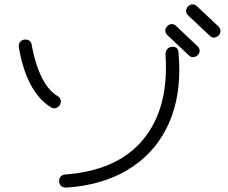

<svg xmlns="http://www.w3.org/2000/svg" viewBox="-20 -759 1040 877"><path d="M938 -596 840 -688Q830 -698 830 -709Q830 -719 838 -729Q848 -739 860 -739Q871 -739 880 -730L978 -638Q987 -629 987 -617Q987 -605 979 -597Q967 -587 957 -587Q947 -587 938 -596ZM843 -506 745 -598Q735 -608 735 -619Q735 -630 744 -639Q753 -649 765 -649Q776 -649 785 -640L882 -548Q892 -538 892 -527Q892 -516 883 -507Q874 -498 861 -498Q850 -498 843 -506ZM213 -269Q170 -295 140 -339.5Q110 -384 92 -438Q74 -492 66 -544Q65 -560 73 -568.5Q81 -577 91 -578Q104 -580 114 -573Q124 -566 125 -553Q133 -507 148 -461Q163 -415 186.5 -377.5Q210 -340 242 -321Q258 -311 258 -296Q258 -282 248 -273Q238 -264 227 -264Q220 -264 213 -269ZM283 98Q253 98 250 70Q250 41 278 38Q505 21 621.5 -107.5Q738 -236 738 -450Q738 -464 737.5 -479Q737 -494 736 -510Q736 -526 744.5 -535Q753 -544 763 -545Q792 -548 795 -522Q797 -501 798 -480.5Q799 -460 799 -440Q799 -284 737.5 -167Q676 -50 560.5 18.5Q445 87 283 98Z"/></svg>

Font: Hachi Maru Pop
Style: Regular
Weight: 400
Designer: Nontynet
Foundry: Nontynet
Version: Version 1.300